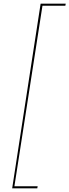

<svg xmlns="http://www.w3.org/2000/svg" viewBox="-20 -800 376 1040"><path d="M210 -769H334L336 -780H200L46 220H182L184 209H58Z"/></svg>

Font: Jost* 200 Hairline Italic
Style: Italic
Weight: 100
Italic angle: -10°
Version: Version 3.200; ttfautohint (v0.97) -l 8 -r 50 -G 200 -x 14 -